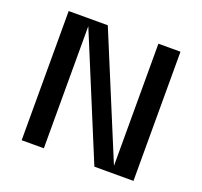

<svg xmlns="http://www.w3.org/2000/svg" viewBox="-122 -839 1029 978"><g transform="rotate(20 393.0 -350.0)"><path d="M576.2 -700.2H695.8V0H483.9L210 -662.1V0H89.8V-700.2H301.8L576.2 -38.1Z"/></g></svg>

Font: Fivo Sans Modern Med
Style: Regular
Weight: 450
Designer: Alexander Slobzheninov
Foundry: Alexander Slobzheninov
Version: 1.0